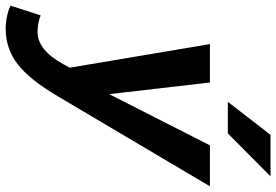

<svg xmlns="http://www.w3.org/2000/svg" viewBox="-249 -607 971 675"><g transform="rotate(90 236.5 -269.5)"><path d="M-81 179 -47 73Q-18 84 11 84Q44 84 72.5 60.5Q101 37 125 -7L137 -29L54 -522H189L230 -168L410 -522H554L238 12Q179 112 124.5 154Q70 196 0 196Q-21 196 -43 191.5Q-65 187 -81 179ZM257 -585 373 -735H519L368 -585Z"/></g></svg>

Font: Radio Canada SemiBold
Style: Italic
Weight: 600
Italic angle: -12°
Designer: Charles Daoud, Etienne Aubert Bonn, Alexandre Saumier Demers, Jacques Le Bailly
Foundry: Radio-Canada
Version: Version 2.104; ttfautohint (v1.8.4.7-5d5b);gftools[0.9.28.de